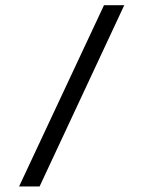

<svg xmlns="http://www.w3.org/2000/svg" viewBox="-20 -624 540 722"><path d="M371.1 -604.5H447.3L128.9 77.1H51.8Z"/></svg>

Font: BabelStone Marchen
Style: Regular
Weight: 400
Designer: Andrew West
Foundry: Andrew West
Version: Version 9.003 2021-11-11